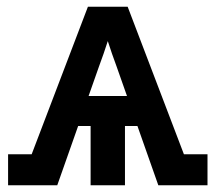

<svg xmlns="http://www.w3.org/2000/svg" viewBox="-20 -550 640 570"><path d="M4 0V-92H74L241 -530H359L526 -92H596V0H450L388 -176H351V0H249V-176H212L150 0ZM243 -265H357L326 -353Q319 -372 312.5 -390.5Q306 -409 300 -428Q294 -409 287.5 -390.5Q281 -372 274 -353Z"/></svg>

Font: Iosevka Slab Semibold Extended
Style: Regular
Weight: 600
Width: 7
Monospace: yes
Designer: Belleve Invis
Foundry: Belleve Invis
Version: Version 11.1.0; ttfautohint (v1.8.3)